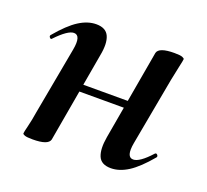

<svg xmlns="http://www.w3.org/2000/svg" viewBox="-80 -491 641 595"><g transform="rotate(20 240.5 -193.0)"><path d="M80 8Q61 8 54 5.5Q47 3 47 0Q47 -4 52.5 -26Q58 -48 62 -74L103 -297Q112 -346 88 -346Q78 -346 63.5 -336Q49 -326 30 -306Q27 -302 23 -306.5Q19 -311 22 -315Q58 -358 87 -376.5Q116 -395 144 -395Q176 -395 186 -372.5Q196 -350 188 -309L136 -12Q131 8 80 8ZM123 -181 126 -205H368L365 -181ZM338 9Q306 9 296.5 -13.5Q287 -36 294 -77L346 -374Q351 -394 402 -394Q422 -394 428.5 -391Q435 -388 435 -386Q435 -382 430 -360Q425 -338 420 -312L379 -89Q370 -40 394 -40Q415 -40 451 -80Q455 -84 459 -79.5Q463 -75 460 -71Q424 -28 395 -9.5Q366 9 338 9Z"/></g></svg>

Font: Cormorant Infant Light
Style: Italic
Weight: 300
Italic angle: -10°
Designer: Christian Thalmann (Catharsis Fonts)
Foundry: Catharsis Fonts
Version: Version 4.001